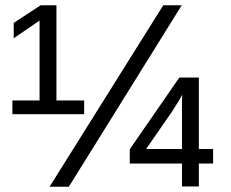

<svg xmlns="http://www.w3.org/2000/svg" viewBox="-20 -708 874 728"><path d="M27 -275V-327H130V-630L32 -563V-621L134 -688H194V-327H299V-275ZM241 0H168L599 -688H669ZM734 -88V-1H670V-88H472V-142L660 -414H734V-143H788V-88ZM671 -349Q666 -339 656 -322.5Q646 -306 631 -283L534 -143H670V-319Z"/></svg>

Font: Libra Sans
Style: Regular
Weight: 400
Foundry: Context Ltd
Version: Version 1.000; ttfautohint (v1.3)